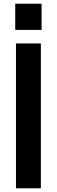

<svg xmlns="http://www.w3.org/2000/svg" viewBox="-20 -1014 306 1034"><path d="M204 -853ZM204 -853H62V-994H204ZM200 0H66V-780H200Z"/></svg>

Font: Tanohe Sans SemiBold
Style: Regular
Weight: 600
Designer: Village Type and Design LLC & Cristiano Sobral
Foundry: Cooper Hewitt Smithsonian Design Museum
Version: Version 1.00;September 29, 2021;FontCreator 13.0.0.2655 64-b